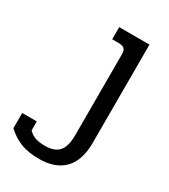

<svg xmlns="http://www.w3.org/2000/svg" viewBox="-185 -560 711 808"><g transform="rotate(30 170.5 -155.5)"><path d="M-21 111V37H50V81Q66 97 84.5 103Q103 109 131 109Q176 109 197.5 85.5Q219 62 219 5V-385Q219 -405 211 -413Q203 -421 184 -421H152V-480H299V-3Q299 83 257 126Q215 169 136 169Q85 169 48 155Q11 141 -21 111Z"/></g></svg>

Font: Pridi Light
Style: Regular
Weight: 300
Designer: Katatrad Team
Foundry: CadsonDemak
Version: Version 1.003